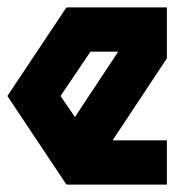

<svg xmlns="http://www.w3.org/2000/svg" viewBox="-32 -500 472 520"><path d="M148 -480H420V-342L273 -120H420V0H148L-12 -240ZM213 -360 132 -240 171 -183 288 -360Z"/></svg>

Font: SOV_raksil
Style: bold
Weight: 700
Version: Version 1.00